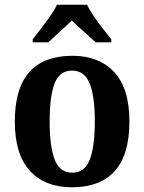

<svg xmlns="http://www.w3.org/2000/svg" viewBox="-20 -786 613 816"><path d="M285 10Q172 10 107.5 -59.5Q43 -129 43 -270Q43 -411 105 -480Q167 -549 288 -549Q400 -549 465 -480Q530 -411 530 -270Q530 -129 468 -59.5Q406 10 285 10ZM287 -52Q340 -52 361.5 -107.5Q383 -163 383 -270Q383 -377 361 -431.5Q339 -486 286 -486Q233 -486 212 -431.5Q191 -377 191 -270Q191 -163 212.5 -107.5Q234 -52 287 -52ZM119 -619Q134 -638 154 -664Q174 -690 193 -717Q212 -744 222 -766H350Q360 -744 378.5 -717Q397 -690 417.5 -664Q438 -638 453 -619V-606H387Q375 -617 356.5 -633.5Q338 -650 318.5 -667.5Q299 -685 285 -699Q264 -678 234 -651Q204 -624 185 -606H119Z"/></svg>

Font: Noto Serif Lao SemiCondensed
Style: Bold
Weight: 700
Width: 4
Designer: Monotype Design Team
Foundry: Monotype Imaging Inc.
Version: Version 2.003; ttfautohint (v1.8.4.7-5d5b)